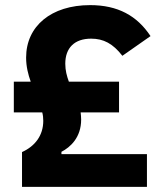

<svg xmlns="http://www.w3.org/2000/svg" viewBox="-20 -730 622 750"><path d="M66 0H554V-128H220V-137C255 -155 297 -193 297 -263C297 -273 296 -282 295 -291H445V-411H249C241 -433 235 -455 235 -481C235 -543 271 -579 336 -579C384 -579 421 -560 458 -512L568 -589C515 -669 440 -710 332 -710C180 -710 82 -628 82 -505C82 -470 90 -439 100 -411H34V-291H145C148 -280 149 -269 149 -258C149 -201 117 -159 66 -136Z"/></svg>

Font: Braiins Sans
Style: Bold
Weight: 700
Designer: Mike Abbink, Paul van der Laan, Pieter van Rosmalen, Jiri Chlebus, Lubos Buracinsky
Foundry: Bold Monday, Sudetype
Version: Version 1.000;hotconv 1.0.109;makeotfexe 2.5.65596